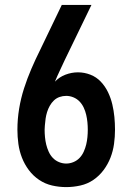

<svg xmlns="http://www.w3.org/2000/svg" viewBox="-20 -755 540 783"><path d="M250 8Q221 8 192.5 1.5Q164 -5 139.5 -21.5Q115 -38 97.5 -61.5Q80 -85 69.5 -112Q59 -139 55 -168Q51 -197 51 -226Q51 -269 58 -311.5Q65 -354 78 -394.5Q91 -435 108 -474.5Q125 -514 144 -552L232 -735H353L244 -510Q234 -488 223.5 -466Q213 -444 204 -422Q222 -441 247 -450.5Q272 -460 298 -460Q324 -460 348.5 -450.5Q373 -441 391 -422Q409 -403 420.5 -379Q432 -355 438 -329.5Q444 -304 446.5 -278Q449 -252 449 -226Q449 -197 445 -168Q441 -139 430.5 -112Q420 -85 402.5 -61.5Q385 -38 361 -21.5Q337 -5 308 1.5Q279 8 250 8ZM250 -88Q265 -88 279.5 -94Q294 -100 304.5 -111Q315 -122 321.5 -136.5Q328 -151 331.5 -165.5Q335 -180 336.5 -195.5Q338 -211 338 -226Q338 -241 336.5 -256.5Q335 -272 331.5 -287Q328 -302 321.5 -316Q315 -330 304.5 -341Q294 -352 279.5 -358Q265 -364 250 -364Q236 -364 223 -359.5Q210 -355 200 -345.5Q190 -336 183 -323.5Q176 -311 172 -298Q168 -285 166 -271.5Q164 -258 163 -244Q163 -240 162.5 -235.5Q162 -231 162 -226Q162 -211 163.5 -195.5Q165 -180 168.5 -165.5Q172 -151 178.5 -136.5Q185 -122 195.5 -111Q206 -100 220.5 -94Q235 -88 250 -88Z"/></svg>

Font: Iosevka
Style: Bold
Weight: 700
Monospace: yes
Designer: Belleve Invis
Foundry: Belleve Invis
Version: Version 32.5.0; ttfautohint (v1.8.4)